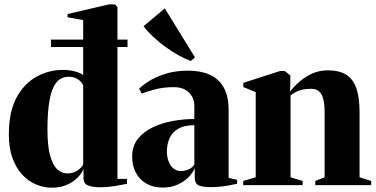

<svg xmlns="http://www.w3.org/2000/svg" viewBox="-20 -837 1702 868"><path d="M215 11.5Q177.5 11.5 142.5 -3.2Q107.5 -18 80 -48Q52.5 -78 36.2 -123Q20 -168 20 -229Q20 -332 55 -396.2Q90 -460.5 146 -490.8Q202 -521 264.5 -521Q294 -521 319.2 -514Q344.5 -507 356 -497.5V-746L285.5 -759V-773.5L471.5 -817H500L511 -805V-28.5H554V-6Q538 -2.5 502 3.5Q466 9.5 430.5 9.5Q401.5 9.5 379.5 2Q357.5 -5.5 357.5 -33.5V-73Q349.5 -53 330.2 -33.5Q311 -14 281.8 -1.2Q252.5 11.5 215 11.5ZM284.5 -53Q302.5 -53 316.5 -58.8Q330.5 -64.5 340.5 -73.8Q350.5 -83 356 -92.5V-451.5Q347 -469.5 330.2 -479.8Q313.5 -490 291 -490Q255 -490 234 -463Q213 -436 203.8 -383.2Q194.5 -330.5 194.5 -252.5Q194.5 -175.5 207 -131.8Q219.5 -88 240 -70.5Q260.5 -53 284.5 -53ZM210.5 -658H556.5V-624.5H210.5Z M716 11Q674 11 642.8 -6.5Q611.5 -24 594.5 -55.5Q577.5 -87 577.5 -129.5Q577.5 -177 603.8 -209.8Q630 -242.5 672.2 -262.2Q714.5 -282 763.5 -290.5Q812.5 -299 858.5 -299V-358.5Q858.5 -382 847.8 -401.2Q837 -420.5 816.5 -431.8Q796 -443 766 -443Q718 -443 680.2 -432.8Q642.5 -422.5 621 -414L609 -436Q626 -453 656.5 -472Q687 -491 730.8 -504.2Q774.5 -517.5 831 -517.5Q887 -517.5 927.8 -499.5Q968.5 -481.5 991 -442.2Q1013.5 -403 1013.5 -339.5V-33L1052 -24V-6.5Q1041.5 -4 1022.8 -0.2Q1004 3.5 980.8 6.2Q957.5 9 933 9Q899.5 9 880 1.8Q860.5 -5.5 860.5 -34.5V-77Q852.5 -56.5 832.5 -36.2Q812.5 -16 783 -2.5Q753.5 11 716 11ZM797 -63.5Q812.5 -63.5 830.8 -70.5Q849 -77.5 858.5 -93V-271Q814.5 -271 787.2 -255.8Q760 -240.5 747.2 -213.8Q734.5 -187 734.5 -152Q734.5 -126.5 742.5 -106.5Q750.5 -86.5 764.8 -75Q779 -63.5 797 -63.5ZM842 -561.5Q815.5 -571 786.2 -587.5Q757 -604 727.8 -625.2Q698.5 -646.5 673 -670.2Q647.5 -694 629 -718.5L725 -799L861.5 -577.5L843 -561.5Z M1136 -35.5V-420.5L1080 -443.5V-462.5L1246.5 -516H1267.5L1292.5 -496V-458.5L1291 -423Q1309.5 -446.5 1334.8 -468.5Q1360 -490.5 1392 -504.8Q1424 -519 1462 -519Q1512.5 -519 1544 -500Q1575.5 -481 1590.5 -439.2Q1605.5 -397.5 1605.5 -329V-35.5L1658 -19V0H1405.5V-19L1447.5 -35.5V-328.5Q1447.5 -363.5 1442 -387.2Q1436.5 -411 1423.2 -423.2Q1410 -435.5 1387.5 -435.5Q1362.5 -435.5 1345.8 -431.5Q1329 -427.5 1316.5 -420.5Q1304 -413.5 1293.5 -405.5V-35.5L1348 -19V0H1079.5V-19Z"/></svg>

Font: Merriweather 144pt ExtraBold
Style: Regular
Weight: 800
Version: Version 2.100